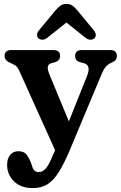

<svg xmlns="http://www.w3.org/2000/svg" viewBox="-20 -731 620 984"><path d="M252.5 60.5 262.5 39 79 -367.5Q69.5 -389.5 56.8 -396.8Q44 -404 26 -412Q3.5 -423.5 3.5 -444Q3.5 -474.5 38.5 -474.5H253Q288 -474.5 288 -444Q288 -420.5 261 -412L243 -407Q226 -402 224.8 -387.2Q223.5 -372.5 236 -343L333 -109L426 -341.5Q448 -396.5 411 -407L391 -412Q365 -420 365 -444Q365 -474.5 400 -474.5H544Q579 -474.5 579 -444Q579 -434.5 574.5 -426.5Q570 -418.5 557.5 -412.5Q537.5 -404.5 525 -391.8Q512.5 -379 500.5 -350.5L338.5 36.5Q308 109 280.5 152.2Q253 195.5 221.8 214.2Q190.5 233 149 233Q87 233 51.8 198.5Q16.5 164 16.5 113.5Q16.5 82.5 32 63.2Q47.5 44 74 44Q102 44 115 60.2Q128 76.5 138 101.5L144.5 120Q152.5 151 178 151Q198 151 215 132Q232 113 252.5 60.5ZM463.5 -534.5Q455.5 -527.5 443.2 -527.5Q431 -527.5 418 -537.5L320.5 -615.5L222.5 -537.5Q210 -527.5 197.8 -527.5Q185.5 -527.5 177 -534.5Q170.5 -540.5 170 -551.8Q169.5 -563 180 -576L262.5 -675.5Q276 -692 289 -701.5Q302 -711 320.5 -711Q339 -711 352 -701.5Q365 -692 378.5 -675.5L460.5 -576Q471 -563 470.8 -551.8Q470.5 -540.5 463.5 -534.5Z"/></svg>

Font: Fraunces 9pt S100 SemiBold
Style: Regular
Weight: 600
Version: Version 1.000; ttfautohint (v1.8.3)